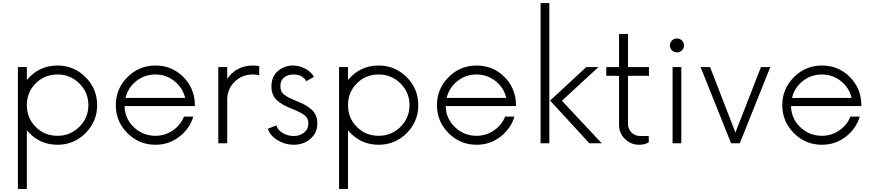

<svg xmlns="http://www.w3.org/2000/svg" viewBox="-20 -940 5729 1260"><path d="M357.5 -510Q465 -510 541.2 -433.8Q617.5 -357.5 617.5 -250Q617.5 -142.5 541.2 -66.2Q465 10 357.5 10Q235 10 156.2 -85V300H97.5V-500H156.2V-415Q235 -510 357.5 -510ZM357.5 -48.8Q441.2 -48.8 500.6 -107.5Q560 -166.2 560 -250Q560 -333.8 500.6 -392.5Q441.2 -451.2 357.5 -451.2Q272.5 -451.2 214.4 -393.1Q156.2 -335 156.2 -250Q156.2 -165 214.4 -106.9Q272.5 -48.8 357.5 -48.8Z M1258.8 -257.5V-243.8H797.5Q798.8 -162.5 858.1 -105.6Q917.5 -48.8 1000 -48.8Q1062.5 -48.8 1113.8 -83.8Q1165 -118.8 1187.5 -175H1248.8Q1223.8 -93.8 1155.6 -41.9Q1087.5 10 1000 10Q892.5 10 816.2 -66.2Q740 -142.5 740 -250Q740 -357.5 816.2 -433.8Q892.5 -510 1000 -510Q1106.2 -510 1180.6 -437.5Q1255 -365 1258.8 -257.5ZM1000 -451.2Q928.8 -451.2 874.4 -408.1Q820 -365 803.8 -297.5H1195Q1178.8 -365 1124.4 -408.1Q1070 -451.2 1000 -451.2Z M1640 -510Q1662.5 -510 1681.2 -506.2V-446.2Q1666.2 -451.2 1640 -451.2Q1568.8 -451.2 1520 -403.8Q1471.2 -356.2 1471.2 -286.2V0H1412.5V-500H1471.2V-422.5Q1531.2 -510 1640 -510Z M1907.5 10Q1850 10 1801.2 -20Q1752.5 -50 1737.5 -95L1793.8 -117.5Q1801.2 -87.5 1834.4 -67.5Q1867.5 -47.5 1907.5 -47.5Q1947.5 -47.5 1975.6 -70Q2003.8 -92.5 2003.8 -130Q2003.8 -163.8 1979.4 -183.1Q1955 -202.5 1901.2 -223.8Q1831.2 -250 1796.2 -283.1Q1761.2 -316.2 1761.2 -372.5Q1761.2 -437.5 1803.8 -473.8Q1846.2 -510 1902.5 -510Q1946.2 -510 1985.6 -488.1Q2025 -466.2 2040 -435L1990 -407.5Q1965 -451.2 1905 -451.2Q1868.8 -451.2 1844.4 -431.9Q1820 -412.5 1820 -375Q1820 -355 1826.2 -341.2Q1832.5 -327.5 1849.4 -315.6Q1866.2 -303.8 1880 -296.9Q1893.8 -290 1922.5 -278.8Q1955 -265 1973.8 -255.6Q1992.5 -246.2 2016.2 -228.1Q2040 -210 2051.2 -185.6Q2062.5 -161.2 2062.5 -128.8Q2062.5 -68.8 2017.5 -29.4Q1972.5 10 1907.5 10Z M2465 -510Q2572.5 -510 2648.8 -433.8Q2725 -357.5 2725 -250Q2725 -142.5 2648.8 -66.2Q2572.5 10 2465 10Q2342.5 10 2263.8 -85V300H2205V-500H2263.8V-415Q2342.5 -510 2465 -510ZM2465 -48.8Q2548.8 -48.8 2608.1 -107.5Q2667.5 -166.2 2667.5 -250Q2667.5 -333.8 2608.1 -392.5Q2548.8 -451.2 2465 -451.2Q2380 -451.2 2321.9 -393.1Q2263.8 -335 2263.8 -250Q2263.8 -165 2321.9 -106.9Q2380 -48.8 2465 -48.8Z M3366.2 -257.5V-243.8H2905Q2906.2 -162.5 2965.6 -105.6Q3025 -48.8 3107.5 -48.8Q3170 -48.8 3221.2 -83.8Q3272.5 -118.8 3295 -175H3356.2Q3331.2 -93.8 3263.1 -41.9Q3195 10 3107.5 10Q3000 10 2923.8 -66.2Q2847.5 -142.5 2847.5 -250Q2847.5 -357.5 2923.8 -433.8Q3000 -510 3107.5 -510Q3213.8 -510 3288.1 -437.5Q3362.5 -365 3366.2 -257.5ZM3107.5 -451.2Q3036.2 -451.2 2981.9 -408.1Q2927.5 -365 2911.2 -297.5H3302.5Q3286.2 -365 3231.9 -408.1Q3177.5 -451.2 3107.5 -451.2Z M3527.5 0V-920H3585V0ZM3847.5 0 3590 -280 3827.5 -500H3907.5L3667.5 -278.8L3928.8 0Z M4238.8 -442.5H4101.2V-127.5Q4101.2 -92.5 4124.4 -70Q4147.5 -47.5 4181.2 -47.5H4237.5V-6.2Q4212.5 10 4175 10Q4120 10 4081.2 -28.1Q4042.5 -66.2 4042.5 -120V-442.5H3958.8V-500H4042.5V-717.5H4101.2V-500H4238.8Z M4376.2 -641.2Q4376.2 -661.2 4390 -674.4Q4403.8 -687.5 4422.5 -687.5Q4441.2 -687.5 4455 -674.4Q4468.8 -661.2 4468.8 -641.2Q4468.8 -622.5 4455 -609.4Q4441.2 -596.2 4422.5 -596.2Q4403.8 -596.2 4390 -609.4Q4376.2 -622.5 4376.2 -641.2ZM4393.8 0V-500H4451.2V0Z M4973.8 -500H5035L4835 0H4777.5L4577.5 -500H4640L4806.2 -70Z M5632.5 -257.5V-243.8H5171.2Q5172.5 -162.5 5231.9 -105.6Q5291.2 -48.8 5373.8 -48.8Q5436.2 -48.8 5487.5 -83.8Q5538.8 -118.8 5561.2 -175H5622.5Q5597.5 -93.8 5529.4 -41.9Q5461.2 10 5373.8 10Q5266.2 10 5190 -66.2Q5113.8 -142.5 5113.8 -250Q5113.8 -357.5 5190 -433.8Q5266.2 -510 5373.8 -510Q5480 -510 5554.4 -437.5Q5628.8 -365 5632.5 -257.5ZM5373.8 -451.2Q5302.5 -451.2 5248.1 -408.1Q5193.8 -365 5177.5 -297.5H5568.8Q5552.5 -365 5498.1 -408.1Q5443.8 -451.2 5373.8 -451.2Z"/></svg>

Font: Now Light
Style: Regular
Weight: 300
Designer: Alfredo Marco Pradil
Foundry: Alfredo Marco Pradil
Version: Version 1.002;PS 001.002;hotconv 1.0.88;makeotf.lib2.5.64775